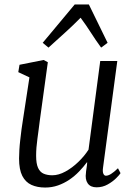

<svg xmlns="http://www.w3.org/2000/svg" viewBox="-20 -831 610 861"><path d="M182.5 10Q147 10 120.8 -2Q94.5 -14 80 -42.2Q65.5 -70.5 65.5 -120Q65.5 -137 66.8 -158.2Q68 -179.5 70.8 -203.5Q73.5 -227.5 76.5 -251Q79.5 -274.5 83 -294.5L112 -484L62 -507.5L67.5 -540.5L175.5 -562L194.5 -552L158.5 -290.5Q156 -269.5 153.2 -249Q150.5 -228.5 147.8 -208.8Q145 -189 143.5 -170Q142 -151 142 -132.5Q142 -97 150.8 -78Q159.5 -59 176 -52Q192.5 -45 214.5 -45Q243 -45 273.5 -61.8Q304 -78.5 331.2 -104.8Q358.5 -131 377 -160L429.5 -557.5H506L442 -79Q439.5 -61 443.5 -52Q447.5 -43 455 -43Q465 -43 478 -51Q491 -59 509 -76.5L520.5 -54.5Q516.5 -47.5 501 -32Q485.5 -16.5 462.8 -3.8Q440 9 413 9Q385.5 9 373.2 -9Q361 -27 365.5 -56Q365.5 -57.5 366 -62.8Q366.5 -68 367.8 -75Q369 -82 369.8 -89.2Q370.5 -96.5 371 -102.5L370 -103.5Q354 -82 334.2 -61.5Q314.5 -41 290.8 -25Q267 -9 240 0.5Q213 10 182.5 10ZM197.5 -617.5 171.5 -639 315 -811H378.5L462.5 -639L433.5 -617.5Q409 -651 388 -684Q367 -717 341.5 -751.5Q308.5 -718 272 -685Q235.5 -652 197.5 -617.5Z"/></svg>

Font: Merriweather 28pt Light
Style: Italic
Weight: 300
Italic angle: -7.8°
Version: Version 2.101